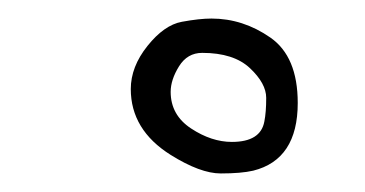

<svg xmlns="http://www.w3.org/2000/svg" viewBox="-20 -679 394 207"><path d="M265 -548Q267 -558 267 -573.5Q267 -589 249.5 -605.5Q232 -622 198 -622Q182 -622 173 -607.5Q164 -593 164 -580Q164 -555 186 -540.5Q208 -526 230 -526Q261 -526 265 -548ZM253 -495Q240 -492 218 -492Q196 -492 164 -512Q121 -539 121 -583Q121 -607 139 -629.5Q157 -652 176 -655.5Q195 -659 208 -659Q242 -659 271.5 -638.5Q301 -618 301 -568Q301 -507 253 -495Z"/></svg>

Font: Allura
Style: Regular
Weight: 400
Designer: Robert E. Leuschke
Foundry: Robert E. Leuschke
Version: Version 1.004